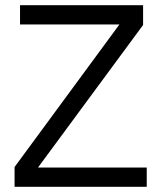

<svg xmlns="http://www.w3.org/2000/svg" viewBox="-20 -718 620 738"><path d="M544 -74H126L530 -622V-698H57V-624H439L36 -76V0H544Z"/></svg>

Font: IBMKR
Style: Regular
Weight: 400
Designer: Mike Abbink; Paul van der Laan; Pieter van Rosmalen; Wujin Sim; Chorong Kim; Dohee Lee;
Foundry: Sandoll Inc.
Version: Version 1.002